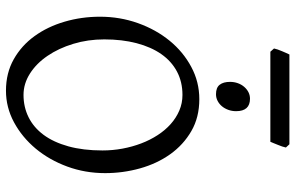

<svg xmlns="http://www.w3.org/2000/svg" viewBox="-192 -778 985 640"><g transform="rotate(90 300.0 -457.5)"><path d="M481 -307.1Q481 -340.8 474.9 -373.8Q468.8 -406.7 457.5 -436.3Q446.3 -465.8 429.9 -491Q413.6 -516.1 393.1 -534.4Q372.6 -552.7 348.1 -563.2Q323.7 -573.7 295.9 -573.7Q252.4 -573.7 218 -555.4Q183.6 -537.1 159.9 -503.2Q136.2 -469.2 123.5 -420.9Q110.8 -372.6 110.8 -313Q110.8 -258.3 125.7 -209.5Q140.6 -160.6 165.8 -123.8Q190.9 -86.9 224.6 -65.4Q258.3 -43.9 295.9 -43.9Q336.4 -43.9 370.4 -60.8Q404.3 -77.6 429 -110.8Q453.6 -144 467.3 -193.4Q481 -242.7 481 -307.1ZM556.6 -315.9Q556.6 -249.5 534.7 -189.7Q512.7 -129.9 474.9 -84.5Q437 -39.1 387.2 -12.2Q337.4 14.6 281.7 14.6Q223.1 14.6 177.2 -11.2Q131.3 -37.1 99.9 -80.6Q68.4 -124 51.8 -180.7Q35.2 -237.3 35.2 -298.8Q35.2 -365.2 56.6 -425.3Q78.1 -485.4 115.2 -530.8Q152.3 -576.2 202.4 -603Q252.4 -629.9 310.1 -629.9Q370.6 -629.9 416.5 -603.3Q462.4 -576.7 493.7 -532.7Q524.9 -488.8 540.8 -432.1Q556.6 -375.5 556.6 -315.9ZM350.1 -752.4Q350.1 -738.8 345.7 -726.6Q341.3 -714.4 333.7 -705.3Q326.2 -696.3 315.9 -690.9Q305.7 -685.5 293.5 -685.5Q271.5 -685.5 262 -697.8Q252.4 -710 252.4 -732.4Q252.4 -746.1 256.8 -758.3Q261.2 -770.5 269 -779.5Q276.9 -788.6 286.9 -793.7Q296.9 -798.8 308.6 -798.8Q350.1 -798.8 350.1 -752.4ZM471.2 -918.5Q470.2 -913.1 467.8 -906Q465.3 -898.9 462.4 -891.8Q459.5 -884.8 456.8 -877.9Q454.1 -871.1 452.1 -866.7H151.9L141.1 -878.9Q142.1 -884.3 144.5 -891.1Q147 -897.9 149.9 -905Q152.8 -912.1 155.8 -918.7Q158.7 -925.3 161.1 -930.2H460.4Z"/></g></svg>

Font: Noto Serif Devanagari
Style: Regular
Weight: 400
Designer: Monotype Design Team
Foundry: Monotype Imaging Inc.
Version: Version 1.01